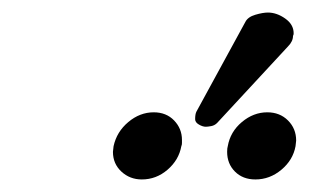

<svg xmlns="http://www.w3.org/2000/svg" viewBox="-20 -806 492 306"><path d="M407 -786Q421 -786 434.5 -776.5Q448 -767 448 -753Q448 -750 447 -749Q447 -740 439 -732L326 -610Q322 -606 316.5 -605Q311 -604 308 -604Q303 -604 297 -607.5Q291 -611 291 -616Q291 -624 293 -628L371 -771Q375 -779 387 -782.5Q399 -786 407 -786ZM343 -573Q347 -596 365.5 -611.5Q384 -627 406 -627Q426 -627 439 -614Q452 -601 452 -582Q452 -580 451.5 -577.5Q451 -575 451 -573Q447 -551 428.5 -535.5Q410 -520 387 -520Q367 -520 354.5 -532.5Q342 -545 342 -564Q342 -570 343 -573ZM161 -573Q166 -596 184.5 -611.5Q203 -627 225 -627Q245 -627 257.5 -614Q270 -601 270 -583Q270 -581 270 -578Q270 -575 269 -573Q265 -551 247 -535.5Q229 -520 206 -520Q187 -520 173.5 -532.5Q160 -545 160 -564Q160 -566 160.5 -568.5Q161 -571 161 -573Z"/></svg>

Font: Libertinus Serif SemiBold
Style: Italic
Weight: 600
Italic angle: -11.5°
Designer: Philipp H. Poll, Khaled Hosny
Foundry: Caleb Maclennan
Version: Version 7.051;RELEASE